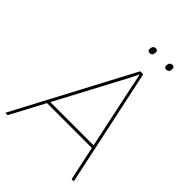

<svg xmlns="http://www.w3.org/2000/svg" viewBox="-248 -902 1007 1007"><g transform="rotate(45 255.0 -399.0)"><path d="M-15 0Q-16 0 -17 -1Q-18 -2 -17 -3L326 -651Q328 -655 331 -655H347Q350 -655 351 -652L489 -4Q490 -1 488.5 -0.5Q487 0 485 0H477Q474 0 473 -3L357 -549Q353 -572 348 -594Q343 -616 338 -640H337Q326 -617 314 -593Q302 -569 289 -546L0 -2Q-1 -1 -1.5 -0.5Q-2 0 -4 0ZM93 -191 102 -207H433L436 -191ZM418 -757Q410 -757 406 -762Q402 -767 403 -774L404 -781Q406 -790 411 -794Q416 -798 424 -798Q432 -798 436 -793.5Q440 -789 439 -781L438 -774Q437 -765 431.5 -761Q426 -757 418 -757ZM295 -757Q287 -757 283 -762Q279 -767 280 -774L281 -781Q283 -790 288 -794Q293 -798 301 -798Q309 -798 313 -793.5Q317 -789 316 -781L315 -774Q314 -765 308.5 -761Q303 -757 295 -757Z"/></g></svg>

Font: Sofia Sans Hairline
Style: Italic
Weight: 1
Italic angle: -9°
Designer: Botio Nikoltchev, Ani Petrova
Foundry: lettersoup
Version: Version 4.102